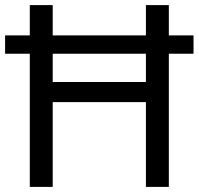

<svg xmlns="http://www.w3.org/2000/svg" viewBox="-20 -734 781 754"><path d="M97 0V-523H0V-595H97V-714H187V-595H553V-714H643V-595H740V-523H643V0H553V-333H187V0ZM187 -412H553V-523H187Z"/></svg>

Font: Noto Sans Marchen
Style: Regular
Weight: 400
Designer: Monotype Design Team
Foundry: Monotype Imaging Inc.
Version: Version 2.003; ttfautohint (v1.8.4.7-5d5b)